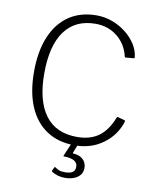

<svg xmlns="http://www.w3.org/2000/svg" viewBox="-101 -829 900 1110"><g transform="rotate(10 349.0 -273.5)"><path d="M376 -752Q423 -752 467 -736Q511 -720 547 -692Q583 -664 606 -629Q629 -594 634 -554Q635 -549 633.5 -547Q632 -545 628 -545L583 -541Q580 -540 578.5 -542Q577 -544 576 -548Q559 -618 505.5 -660.5Q452 -703 378 -703Q260 -703 197.5 -618Q135 -533 135 -369Q135 -210 197.5 -125Q260 -40 385 -40Q462 -40 512 -76.5Q562 -113 592 -191Q594 -195 599 -194L639 -183Q641 -182 642 -180Q643 -178 642 -174Q632 -142 614.5 -114Q597 -86 573 -63.5Q549 -41 519 -24Q489 -7 454 1.5Q419 10 381 10Q284 10 215.5 -35Q147 -80 111 -164.5Q75 -249 75 -369Q75 -489 111 -575Q147 -661 214.5 -706.5Q282 -752 376 -752ZM459 129Q459 155 445 171.5Q431 188 408 196.5Q385 205 357 205Q334 205 315.5 199.5Q297 194 280 184Q276 182 277 177L287 156Q289 152 294 155Q304 163 316.5 168Q329 173 351 173Q383 173 397 162.5Q411 152 411 131Q411 108 391.5 96.5Q372 85 333 84Q328 84 327.5 82.5Q327 81 328 79L364 -5H401L378 54Q376 58 381 58Q411 60 428 71.5Q445 83 452 98Q459 113 459 129Z"/></g></svg>

Font: Libre Franklin ExtraLight
Style: Regular
Weight: 250
Designer: Pablo Impallari, Rodrigo Fuenzalida, Nhung Nguyen
Foundry: Impallari Type
Version: Version 3.000